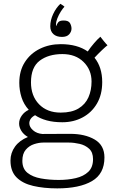

<svg xmlns="http://www.w3.org/2000/svg" viewBox="-20 -766 656 1035"><path d="M316 -107Q268.5 -107 232 -117Q195.5 -127 169 -145Q152.5 -136 145.2 -124.8Q138 -113.5 138 -101.5Q138 -81.5 158 -63.8Q178 -46 210.5 -43.5Q214 -44 218 -44Q249.5 -44 287.8 -44.2Q326 -44.5 358.5 -44.5Q438 -44.5 490.5 -13.8Q543 17 543 83Q543 171 475.8 210.2Q408.5 249.5 288.5 249.5Q216 249.5 159 236.2Q102 223 69.2 190.2Q36.5 157.5 36.5 99.5Q36.5 58 61 24.2Q85.5 -9.5 130.5 -27.5Q107 -41 95 -60.8Q83 -80.5 83 -100Q83 -123 97.5 -143.2Q112 -163.5 135 -174Q108 -203.5 96 -241.5Q84 -279.5 84 -319.5Q84 -384.5 114 -431.2Q144 -478 194.8 -503Q245.5 -528 307.5 -528Q396.5 -528 453 -488.5Q468.5 -511.5 487.2 -533.2Q506 -555 521 -568Q526 -561 539.5 -544.5Q553 -528 559.5 -522Q550.5 -515.5 528.8 -494.8Q507 -474 489.5 -455Q531 -403.5 531 -323.5Q531 -256 502.5 -207.5Q474 -159 425.2 -133Q376.5 -107 316 -107ZM307 -159Q366.5 -159 403.2 -181.2Q440 -203.5 456.8 -241.5Q473.5 -279.5 473.5 -326.5Q473.5 -389.5 430.5 -432Q387.5 -474.5 316.5 -474.5Q241.5 -474.5 194.2 -439Q147 -403.5 147 -322Q147 -249 190.5 -204Q234 -159 307 -159ZM297 204Q346.5 204 388.5 194.2Q430.5 184.5 456 160.2Q481.5 136 481.5 92Q481.5 55 460.5 35.8Q439.5 16.5 409.2 9.5Q379 2.5 351.5 2.5H213Q190 2.5 163.8 11Q137.5 19.5 119 41Q100.5 62.5 100.5 101Q100.5 143.5 128.2 165.8Q156 188 200.8 196Q245.5 204 297 204ZM305.5 -745.5Q308 -743.5 314.5 -739.8Q321 -736 327.5 -730Q318 -720 307.2 -702.8Q296.5 -685.5 289.2 -667.2Q282 -649 282 -635Q282 -628 284 -625.5Q286 -636 293.8 -645.8Q301.5 -655.5 323 -655.5Q349.5 -655.5 357.5 -641Q365.5 -626.5 365.5 -611.5Q365.5 -595.5 353 -581.2Q340.5 -567 314 -567Q284.5 -567 267.8 -582.2Q251 -597.5 251 -624.5Q251 -657 266.5 -690.2Q282 -723.5 305.5 -745.5Z"/></svg>

Font: Grandstander ExtraLight
Style: Regular
Weight: 200
Designer: Tyler Finck
Foundry: Etcetera Type Co
Version: Version 1.200; ttfautohint (v1.8.3)